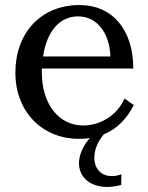

<svg xmlns="http://www.w3.org/2000/svg" viewBox="-20 -536 587 762"><path d="M41 -248C41 -92 148 15 293 15C308 15 323 14 336 12C256 106 294 206 407 206C423 206 442 203 461 198L462 156C446 161 435 163 424 163C347 163 330 70 392 -3C446 -25 484 -66 511 -119L474 -145C444 -75 375 -38 310 -38C213 -38 146 -124 146 -248V-264H509C509 -418 426 -516 296 -516C141 -516 41 -404 41 -248ZM151 -312C165 -409 215 -471 290 -471C365 -471 415 -405 418 -312Z"/></svg>

Font: LT Superior Serif Medium
Style: Regular
Weight: 500
Designer: Daniel Lyons
Foundry: LyonsType
Version: Version 2.120;FEAKit 1.0